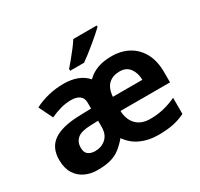

<svg xmlns="http://www.w3.org/2000/svg" viewBox="-160 -971 1237 1185"><g transform="rotate(-30 458.5 -378.0)"><path d="M641.1 -556.2Q710 -556.2 762.5 -527.1Q814.9 -498 844.5 -442.9Q874 -387.7 874 -308.1V-235.8H521Q523.4 -172.9 558.8 -137Q594.2 -101.1 657.2 -101.1Q706.5 -101.1 752 -111.8Q797.4 -122.6 842.8 -144V-28.8Q801.8 -8.8 757.6 0.5Q713.4 9.8 648.9 9.8Q582.5 9.8 527.3 -15.1Q472.2 -40 437 -90.8Q407.7 -56.2 378.4 -33.7Q349.1 -11.2 310.8 -0.7Q272.5 9.8 215.8 9.8Q168.9 9.8 129.4 -8.8Q89.8 -27.3 65.9 -65.7Q42 -104 42 -163.1Q42 -250 101.1 -291.3Q160.2 -332.5 277.8 -336.9L371.1 -339.8V-380.9Q371.1 -414.6 349.4 -430.7Q327.6 -446.8 290 -446.8Q251 -446.8 214.4 -436.5Q177.7 -426.3 141.1 -409.2L92.8 -507.8Q135.7 -530.8 189 -543.9Q242.2 -557.1 298.8 -557.1Q409.7 -557.1 465.8 -493.2Q498 -524.9 540.3 -540.5Q582.5 -556.2 641.1 -556.2ZM638.2 -450.2Q588.4 -450.2 558.3 -422.4Q528.3 -394.5 523.9 -335H733.9Q733.4 -384.3 709 -417.2Q684.6 -450.2 638.2 -450.2ZM371.1 -252.9 315.9 -251Q248 -249 221.4 -225.1Q194.8 -201.2 194.8 -162.1Q194.8 -127.9 213.6 -113.5Q232.4 -99.1 263.2 -99.1Q309.1 -99.1 340.1 -127.4Q371.1 -155.8 371.1 -208ZM657.7 -766.1V-755.9Q643.6 -742.2 620.6 -722.2Q597.7 -702.1 571.3 -680.4Q544.9 -658.7 519.5 -638.9Q494.1 -619.1 475.1 -606H376V-619.1Q392.1 -637.7 413.3 -663.3Q434.6 -689 455.6 -716.3Q476.6 -743.7 490.7 -766.1Z"/></g></svg>

Font: Open Sans
Style: Bold
Weight: 700
Designer: Monotype Design Team
Foundry: Monotype Imaging Inc.
Version: Version 3.000; ttfautohint (v1.8.4)